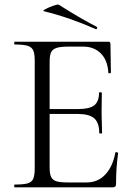

<svg xmlns="http://www.w3.org/2000/svg" viewBox="-20 -804 577 824"><path d="M43 -12Q81 -12 98.5 -17Q116 -22 122.5 -36.5Q129 -51 129 -81V-544Q129 -574 122.5 -588Q116 -602 98.5 -607.5Q81 -613 43 -613Q41 -613 41 -619Q41 -625 43 -625H445Q454 -625 454 -616L456 -493Q456 -490 450.5 -489.5Q445 -489 445 -492Q442 -545 413 -574.5Q384 -604 336 -604H275Q240 -604 223 -598.5Q206 -593 199.5 -580Q193 -567 193 -539V-85Q193 -58 199.5 -44.5Q206 -31 222 -26Q238 -21 272 -21H352Q400 -21 432 -55Q464 -89 475 -149Q475 -151 479 -151Q482 -151 484.5 -149.5Q487 -148 487 -147Q478 -84 478 -15Q478 -7 474.5 -3.5Q471 0 462 0H43Q41 0 41 -6Q41 -12 43 -12ZM313 -315H163V-336H316Q364 -336 384.5 -352Q405 -368 405 -406Q405 -408 411 -408Q417 -408 417 -406L416 -325Q416 -296 417 -281L418 -233Q418 -231 412 -231Q406 -231 406 -233Q406 -277 384.5 -296Q363 -315 313 -315ZM168 -756Q161 -757 175.5 -765Q190 -773 209 -779.5Q228 -786 232 -784L259 -767Q338 -718 395 -689Q397 -688 397 -685Q397 -682 395 -680Q393 -678 391 -679Q278 -729 168 -756Z"/></svg>

Font: Cormorant SC
Style: Regular
Weight: 400
Designer: Christian Thalmann (Catharsis Fonts)
Foundry: Catharsis Fonts
Version: Version 4.000